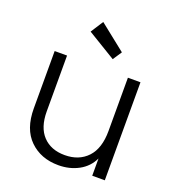

<svg xmlns="http://www.w3.org/2000/svg" viewBox="-141 -886 915 1005"><g transform="rotate(20 316.5 -383.5)"><path d="M553 -546V0H483V-96Q459 -45 409 -18Q359 9 297 9Q199 9 137 -51.5Q75 -112 75 -227V-546H144V-235Q144 -146 188.5 -99Q233 -52 310 -52Q389 -52 436 -102Q483 -152 483 -249V-546ZM217 -706 262 -776 408 -660 375 -610Z"/></g></svg>

Font: Fz Poppins Light
Style: Regular
Weight: 300
Designer: Ninad Kale (Devanagari), Jonny Pinhorn (Latin)
Foundry: Indian Type Foundry
Version: Vit hóa bi Vntype.Com & FontZin.Com